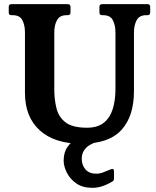

<svg xmlns="http://www.w3.org/2000/svg" viewBox="-20 -680 751 923"><path d="M689 -660Q702 -660 702 -647V-620Q702 -607 689 -607H683Q650 -607 637 -583Q624 -559 624 -524V-242Q624 -121 563.5 -55Q503 11 372 11Q242 11 171 -53.5Q100 -118 100 -233V-524Q100 -559 87.5 -583Q75 -607 41 -607H35Q22 -607 22 -620V-647Q22 -660 35 -660H305Q319 -660 319 -647V-620Q319 -607 305 -607H300Q267 -607 254 -583Q241 -559 241 -524V-251Q241 -202 251.5 -159.5Q262 -117 295.5 -91.5Q329 -66 398 -66Q449 -66 479 -90Q509 -114 522 -156Q535 -198 535 -251V-524Q535 -559 522.5 -583Q510 -607 476 -607H471Q458 -607 458 -620V-647Q458 -660 471 -660ZM465 -16Q469 -10 469 -6Q469 0 458 0Q454 0 440.5 4Q427 8 411.5 17Q396 26 384.5 42.5Q373 59 373 83Q373 114 391 134.5Q409 155 443 155Q459 155 475 149Q491 143 503.5 137.5Q516 132 520 132Q528 132 528 143V178Q528 188 521 192Q470 223 425 223Q377 223 346.5 201.5Q316 180 301 149.5Q286 119 286 92Q286 52 305 25.5Q324 -1 350.5 -16Q377 -31 401 -37.5Q425 -44 435 -44Q444 -44 450 -36Z"/></svg>

Font: Young Serif
Style: Regular
Weight: 400
Designer: Bastien Sozeau
Foundry: NBR — Bastien Sozeau
Version: Version 3.004; ttfautohint (v1.8.4.7-5d5b);gftools[0.9.33]